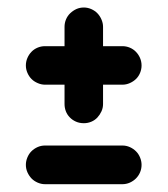

<svg xmlns="http://www.w3.org/2000/svg" viewBox="-20 -526 440 504"><path d="M301.3 -144Q311.5 -144 320.8 -139.9Q330.1 -135.7 336.9 -128.9Q343.8 -122.1 347.7 -112.5Q351.6 -103 351.6 -93.3Q351.6 -83 347.7 -73.7Q343.8 -64.5 336.9 -57.6Q330.1 -50.8 320.8 -46.6Q311.5 -42.5 301.3 -42.5H98.1Q88.4 -42.5 78.9 -46.6Q69.3 -50.8 62.7 -57.6Q56.2 -64.5 52 -73.7Q47.9 -83 47.9 -93.3Q47.9 -103 51.8 -112.5Q55.7 -122.1 62.5 -128.9Q69.3 -135.7 78.6 -139.9Q87.9 -144 98.1 -144ZM149.4 -455.6Q149.4 -465.8 153.3 -475.1Q157.2 -484.4 164.3 -491.2Q171.4 -498 180.4 -502.2Q189.5 -506.3 200.2 -506.3Q210 -506.3 219.5 -502.2Q229 -498 235.6 -491.2Q242.2 -484.4 246.3 -474.9Q250.5 -465.3 250.5 -455.6V-404.8H301.3Q311.5 -404.8 320.8 -400.9Q330.1 -397 336.9 -389.9Q343.8 -382.8 347.7 -373.5Q351.6 -364.3 351.6 -354Q351.6 -344.2 347.7 -334.7Q343.8 -325.2 336.9 -318.6Q330.1 -312 320.8 -307.9Q311.5 -303.7 301.3 -303.7H250.5V-252.9Q250.5 -242.7 246.3 -233.6Q242.2 -224.6 235.6 -217.5Q229 -210.4 219.7 -206.5Q210.4 -202.6 200.2 -202.6Q188.5 -202.6 179.2 -206.8Q169.9 -210.9 163.1 -218Q156.2 -225.1 152.8 -234.1Q149.4 -243.2 149.4 -252.9V-303.7H98.1Q88.4 -303.7 78.9 -307.9Q69.3 -312 62.7 -318.6Q56.2 -325.2 52 -334.7Q47.9 -344.2 47.9 -354Q47.9 -364.3 51.8 -373.5Q55.7 -382.8 62.5 -389.9Q69.3 -397 78.6 -400.9Q87.9 -404.8 98.1 -404.8H149.4V-430.7Z"/></svg>

Font: TGL 0-17
Style: Regular
Weight: 400
Designer: Peter Wiegel
Foundry: Peter Wiegel
Version: Version 1.003 2010